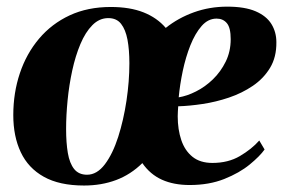

<svg xmlns="http://www.w3.org/2000/svg" viewBox="-20 -548 852 578"><path d="M233 10.5Q159 10.5 112 -15.8Q65 -42 42.5 -89.8Q20 -137.5 20 -201.5Q20 -268.5 39.8 -327.5Q59.5 -386.5 97.5 -431.5Q135.5 -476.5 189.8 -501.8Q244 -527 313.5 -527Q371 -527 412 -510.8Q453 -494.5 479 -464Q516.5 -494 563.8 -511Q611 -528 664 -528Q717 -528 749.5 -514Q782 -500 797 -475.8Q812 -451.5 812 -421Q812.5 -376 793 -343.8Q773.5 -311.5 741 -289.5Q708.5 -267.5 669.2 -254.2Q630 -241 590 -235Q550 -229 516.5 -228Q516 -220.5 515.5 -213Q515 -205.5 515 -198Q515 -158 525.8 -126.2Q536.5 -94.5 559.5 -76Q582.5 -57.5 619.5 -57.5Q667 -57.5 702.2 -78.2Q737.5 -99 760.5 -125L776.5 -98Q762.5 -78 731.8 -52.8Q701 -27.5 655.2 -9.2Q609.5 9 551 9Q503 9 467.5 -7Q432 -23 408.5 -57Q373.5 -22.5 329.5 -6Q285.5 10.5 233 10.5ZM242 -22Q272 -22 295.8 -53.5Q319.5 -85 335.8 -135.8Q352 -186.5 360.8 -245Q369.5 -303.5 369.5 -357.5Q369.5 -398 363.8 -428.5Q358 -459 344.5 -476.2Q331 -493.5 306 -493.5Q279 -493.5 258 -472.2Q237 -451 222 -415.2Q207 -379.5 197.5 -335.8Q188 -292 183.5 -246.2Q179 -200.5 179 -159.5Q179 -118.5 184.2 -87.5Q189.5 -56.5 203.2 -39.2Q217 -22 242 -22ZM518 -255Q543 -259 570.2 -272.8Q597.5 -286.5 621 -309.2Q644.5 -332 659.5 -362.5Q674.5 -393 674.5 -430Q674.5 -464.5 663 -478.2Q651.5 -492 632 -492Q606.5 -492 587 -469.8Q567.5 -447.5 553.2 -411.8Q539 -376 530.2 -334.5Q521.5 -293 518 -255Z"/></svg>

Font: Merriweather 120pt ExtraBold
Style: Italic
Weight: 800
Italic angle: -7.8°
Version: Version 2.101